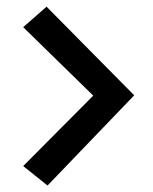

<svg xmlns="http://www.w3.org/2000/svg" viewBox="-20 -538 468 586"><path d="M389.6 -247.1 122.1 -517.6 50.8 -455.1 264.6 -246.1 50.8 -31.2 125 28.3Z"/></svg>

Font: Yaldevi Colombo SemiBold
Style: Regular
Weight: 600
Designer: Sol Matas, Denzil Rajitha, Kosala Senevirathne and Pathum Egodawatta
Foundry: Mooniak
Version: Version 1.020 ; ttfautohint (v1.6)